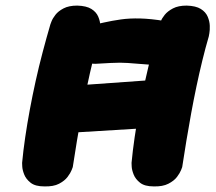

<svg xmlns="http://www.w3.org/2000/svg" viewBox="-20 -671 770 686"><path d="M138 -5Q106 -5 89.5 -18Q73 -31 66.5 -47.5Q60 -64 59.5 -76.5Q59 -89 59 -89Q63 -132 70 -180Q77 -228 86.5 -279Q96 -330 107.5 -382Q119 -434 132.5 -485Q146 -536 160 -584Q160 -584 164 -594.5Q168 -605 178 -618Q188 -631 207 -641Q226 -651 256 -651Q289 -650 306.5 -639Q324 -628 331 -611.5Q338 -595 338.5 -579Q339 -563 337 -552Q335 -541 335 -541Q323 -500 312 -455Q301 -410 291 -362.5Q281 -315 272 -266Q263 -217 255 -168.5Q247 -120 240 -74Q240 -74 236 -63.5Q232 -53 221.5 -39Q211 -25 191 -14.5Q171 -4 138 -5ZM154 -192 201 -362 579 -389 548 -216ZM529 -5Q497 -5 480.5 -18Q464 -31 457.5 -47.5Q451 -64 450.5 -76.5Q450 -89 450 -89Q454 -132 461 -180Q468 -228 477.5 -279Q487 -330 498.5 -382Q510 -434 523.5 -485Q537 -536 551 -584Q551 -584 554.5 -594.5Q558 -605 568.5 -618Q579 -631 598 -641Q617 -651 647 -651Q680 -650 697.5 -639Q715 -628 722 -611.5Q729 -595 729.5 -579Q730 -563 728 -552Q726 -541 726 -541Q714 -500 703 -455Q692 -410 682 -362.5Q672 -315 663 -266Q654 -217 646 -168.5Q638 -120 631 -74Q631 -74 627 -63.5Q623 -53 612.5 -39Q602 -25 581.5 -14.5Q561 -4 529 -5ZM541 -438Q499 -441 475 -443Q451 -445 436.5 -446Q422 -447 408.5 -447Q395 -447 375 -446Q355 -445 321 -443Q321 -443 310 -443.5Q299 -444 285 -448Q271 -452 259 -464Q247 -476 245 -498Q241 -522 248 -537Q255 -552 265 -561Q275 -570 283 -573.5Q291 -577 291 -577Q322 -584 351 -590.5Q380 -597 411.5 -601.5Q443 -606 481 -605Q519 -604 568 -596Q568 -596 578.5 -591Q589 -586 602.5 -575.5Q616 -565 624.5 -550Q633 -535 629 -514Q623 -487 609 -471.5Q595 -456 579 -449Q563 -442 552 -440Q541 -438 541 -438Z"/></svg>

Font: Sour Gummy Black
Style: Italic
Weight: 900
Italic angle: -11.3°
Designer: Stefie Justprince
Foundry: Eifetstype
Version: Version 1.000